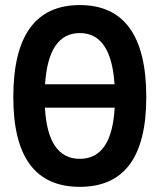

<svg xmlns="http://www.w3.org/2000/svg" viewBox="-20 -723 626 753"><path d="M293 9.8C466.3 9.8 553.7 -106.4 553.7 -341.8C553.7 -583 466.3 -703.1 293 -703.1C119.6 -703.1 32.2 -583 32.2 -341.8C32.2 -106.4 119.6 9.8 293 9.8ZM293 -100.1C209.5 -100.1 163.6 -166.5 156.2 -300.8H429.7C422.4 -166.5 376.5 -100.1 293 -100.1ZM156.7 -392.6C165.5 -526.4 210.9 -593.3 293 -593.3C375 -593.3 420.4 -526.4 429.2 -392.6Z"/></svg>

Font: Cascadia Code PL SemiBold
Style: Regular
Weight: 600
Monospace: yes
Designer: Aaron Bell
Foundry: Saja Typeworks
Version: Version 2404.023